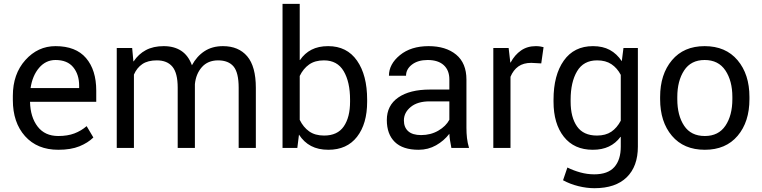

<svg xmlns="http://www.w3.org/2000/svg" viewBox="-20 -782 4029 1015"><path d="M288.1 9.8Q176.8 9.8 112.3 -62.3Q47.9 -134.3 47.9 -253.4V-275.4Q47.9 -390.6 114 -464.4Q180.2 -538.1 273.4 -538.1Q380.9 -538.1 434.8 -475.1Q488.8 -412.1 488.8 -302.7V-243.7H138.7Q140.6 -162.6 179 -112.8Q217.3 -63 288.1 -63Q337.4 -63 373.3 -76.7Q409.2 -90.3 438 -115.2L473.6 -55.2Q444.8 -26.9 399.7 -8.5Q354.5 9.8 288.1 9.8ZM273.4 -464.8Q222.2 -464.8 186.8 -423.6Q151.4 -382.3 141.6 -316.4H398.4V-329.1Q398.4 -388.2 367.2 -426.5Q335.9 -464.8 273.4 -464.8Z M678.7 -528.3 685.1 -458 686.5 -457.5Q711.9 -496.1 751.2 -517.1Q790.5 -538.1 845.2 -538.1Q900.4 -538.1 938 -513.4Q975.6 -488.8 994.6 -437Q1020 -484.4 1060.8 -511.2Q1101.6 -538.1 1158.7 -538.1Q1241.2 -538.1 1286.9 -484.4Q1332.5 -430.7 1332.5 -317.4V0H1241.7V-317.9Q1241.7 -398.4 1214.6 -430.7Q1187.5 -462.9 1132.3 -462.9Q1078.1 -462.4 1046.9 -426.8Q1015.6 -391.1 1010.3 -336.9V-336.4V0H919.4V-318.8Q919.4 -395.5 891.6 -429.2Q863.8 -462.9 809.1 -462.9Q761.7 -462.9 732.7 -443.4Q703.6 -423.8 688 -387.7V0H597.2V-528.3Z M1920.9 -244.6Q1920.9 -127.4 1867.4 -58.8Q1814 9.8 1715.8 9.8Q1662.6 9.8 1624.5 -10.3Q1586.4 -30.3 1560.5 -70.3L1551.8 0H1473.6V-761.7H1564.5V-464.8L1565.9 -464.4Q1590.3 -500.5 1627 -519.3Q1663.6 -538.1 1714.8 -538.1Q1814 -538.1 1867.4 -461.4Q1920.9 -384.8 1920.9 -254.9ZM1830.6 -254.9Q1830.6 -348.6 1796.9 -405.8Q1763.2 -462.9 1692.4 -462.9Q1645 -462.9 1614 -440.9Q1583 -418.9 1564.5 -380.4V-148.4Q1583.5 -109.4 1614.5 -87.4Q1645.5 -65.4 1693.4 -65.4Q1764.2 -65.4 1797.4 -113.8Q1830.6 -162.1 1830.6 -244.6Z M2366.2 0Q2361.3 -24.9 2358.9 -41Q2356.4 -57.1 2355.5 -74.7Q2327.1 -37.6 2285.2 -13.9Q2243.2 9.8 2192.9 9.8Q2109.4 9.8 2067.1 -31.5Q2024.9 -72.8 2024.9 -147.5Q2024.9 -224.6 2085.4 -266.6Q2146 -308.6 2253.4 -308.6H2355.5V-362.3Q2355.5 -410.6 2325.7 -437.7Q2295.9 -464.8 2240.7 -464.8Q2189.5 -464.8 2158 -440.7Q2126.5 -416.5 2126.5 -381.8H2036.1Q2036.1 -442.9 2094.2 -490.5Q2152.3 -538.1 2245.6 -538.1Q2336.9 -538.1 2391.4 -493.2Q2445.8 -448.2 2445.8 -361.3V-106.4Q2445.8 -78.1 2448.7 -52.2Q2451.7 -26.4 2459.5 0ZM2206.1 -67.9Q2256.8 -67.9 2297.1 -91.3Q2337.4 -114.7 2355.5 -148.9V-246.1H2250.5Q2187.5 -246.1 2151.4 -216.6Q2115.2 -187 2115.2 -145.5Q2115.2 -108.9 2137.9 -88.4Q2160.6 -67.9 2206.1 -67.9Z M2841.3 -446.8 2788.6 -449.7Q2747.1 -449.7 2720.2 -430.7Q2693.4 -411.6 2678.7 -376V0H2587.9V-528.3H2668.9L2677.7 -451.7L2679.2 -451.2Q2701.2 -492.2 2734.4 -515.1Q2767.6 -538.1 2812.5 -538.1Q2824.2 -538.1 2835.7 -536.4Q2847.2 -534.7 2853.5 -532.7Z M2906.2 -254.9Q2906.2 -384.8 2960.4 -461.4Q3014.6 -538.1 3114.7 -538.1Q3166.5 -538.1 3203.6 -518.1Q3240.7 -498 3267.1 -458.5L3275.9 -528.3H3352.1V-6.8Q3352.1 97.7 3293 155.3Q3233.9 212.9 3122.6 212.9Q3081.5 212.9 3037.8 202.1Q2994.1 191.4 2956.5 170.9L2979.5 103.5Q3011.7 119.6 3048.1 129.6Q3084.5 139.6 3121.6 139.6Q3193.4 139.6 3227.5 101.3Q3261.7 63 3261.7 -6.8V-58.1L3260.3 -58.6Q3234.9 -24.4 3198.7 -7.3Q3162.6 9.8 3113.8 9.8Q3015.1 9.8 2960.7 -59.1Q2906.2 -127.9 2906.2 -244.6ZM2996.6 -244.6Q2996.6 -162.1 3030.3 -113.8Q3064 -65.4 3135.7 -65.4Q3181.6 -65.4 3211.7 -85.7Q3241.7 -106 3261.7 -144V-386.2Q3242.7 -422.4 3212.4 -442.6Q3182.1 -462.9 3136.7 -462.9Q3064.9 -462.9 3030.8 -405.5Q2996.6 -348.1 2996.6 -254.9Z M3469.7 -269.5Q3469.7 -389.2 3532.2 -463.6Q3594.7 -538.1 3705.1 -538.1Q3816.4 -538.1 3879.2 -463.6Q3941.9 -389.2 3941.9 -269.5V-257.8Q3941.9 -137.7 3879.4 -64Q3816.9 9.8 3706.1 9.8Q3594.7 9.8 3532.2 -64Q3469.7 -137.7 3469.7 -257.8ZM3560.5 -257.8Q3560.5 -171.4 3596.7 -117.2Q3632.8 -63 3706.1 -63Q3778.3 -63 3814.9 -117.4Q3851.6 -171.9 3851.6 -257.8V-269.5Q3851.6 -354.5 3814.7 -409.7Q3777.8 -464.8 3705.1 -464.8Q3632.8 -464.8 3596.7 -409.7Q3560.5 -354.5 3560.5 -269.5Z"/></svg>

Font: Roboto Web
Style: Regular
Weight: 400
Designer: Google
Version: Version 1.200310; 2013